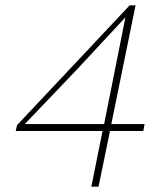

<svg xmlns="http://www.w3.org/2000/svg" viewBox="-20 -681 563 721"><path d="M323 20 365 -189H39L44 -211L467 -661H489L398 -215H523L518 -189H393L350 20ZM267 -418 73 -215H371L451 -616Z"/></svg>

Font: Source Serif 4 SmText ExtraLight
Style: Italic
Weight: 200
Italic angle: -12°
Designer: Frank Grießhammer
Foundry: Adobe
Version: Version 4.005;hotconv 1.1.0;makeotfexe 2.6.0